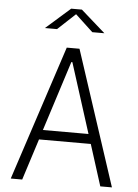

<svg xmlns="http://www.w3.org/2000/svg" viewBox="-62 -989 743 1036"><g transform="rotate(5 310.0 -471.0)"><path d="M584 0 344.5 -730H275.5L36 0H98L169.5 -223.5H450L521 0ZM149 -825H214.5L310 -914L405.5 -825H471L339 -941.5H281ZM186 -276 307 -654.5H312.5L433 -276Z"/></g></svg>

Font: Monaspace Neon ExtraLight
Style: Regular
Weight: 200
Designer: Riley Cran & the Lettermatic Team
Foundry: Lettermatic
Version: Version 1.200 (Monaspace Neon)